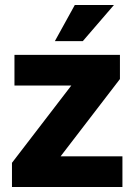

<svg xmlns="http://www.w3.org/2000/svg" viewBox="-20 -750 539 770"><path d="M28 0V-97L266 -407H38V-530H461V-433L223 -123H471V0ZM312 -585H200L280 -730H437Z"/></svg>

Font: Radio Canada Big
Style: Regular
Weight: 400
Designer: Étienne Aubert Bonn
Foundry: Coppers and Brasses
Version: Version 1.001